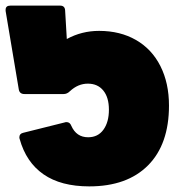

<svg xmlns="http://www.w3.org/2000/svg" viewBox="-26 -650 654 684"><path d="M576 -274Q576 -136 501.5 -61Q427 14 292 14Q191 14 129 -29Q67 -72 44 -155Q43 -157 43 -161Q43 -174 57 -177L205 -214Q207 -215 211 -215Q223 -215 228 -202Q246 -161 288 -161Q323 -161 342.5 -188Q362 -215 362 -259Q362 -303 342 -327.5Q322 -352 287 -352Q252 -352 223 -325Q213 -315 201 -315H61Q44 -315 41 -331L-6 -611V-615Q-6 -630 11 -630H188Q205 -630 206 -613L212 -511Q265 -540 327 -540Q402 -540 458.5 -507.5Q515 -475 545.5 -414.5Q576 -354 576 -274Z"/></svg>

Font: LINE Seed Sans TH App Heavy
Style: Regular
Weight: 900
Designer: Dalton Maag Ltd | Thai characters by Cadson Demak Co.,Ltd.
Foundry: Dalton Maag Ltd
Version: Version 1.003